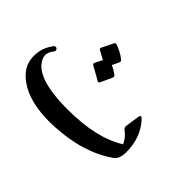

<svg xmlns="http://www.w3.org/2000/svg" viewBox="-108 -853 1141 1141"><g transform="rotate(45 463.0 -282.0)"><path d="M79 -74Q19 -135 36 -229Q39 -248 48 -268.5Q57 -289 73 -311Q84 -326 96 -316Q109 -306 98 -292Q68 -254 80 -221Q120 -106 400 -106Q520 -106 614.5 -127.5Q709 -149 779 -193Q763 -231 723 -261Q713 -270 715 -285L728 -373Q733 -401 760 -367Q826 -288 826 -173Q826 -117 797 -96Q724 -44 629.5 -14.5Q535 15 419 21Q185 33 79 -74ZM317 -580Q321 -588 333 -585Q354 -578 374.5 -567Q395 -556 413 -542Q424 -533 420 -523L399 -479Q425 -467 450 -449Q460 -441 456 -431L421 -355Q416 -345 404 -353Q392 -361 324 -398Q311 -405 317 -415L340 -462Q330 -467 317 -474.5Q304 -482 287 -491Q276 -497 281 -507Z"/></g></svg>

Font: Amiri
Style: Bold Italic
Weight: 700
Italic angle: 10°
Designer: Khaled Hosny
Version: Version 0.113